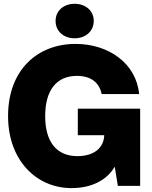

<svg xmlns="http://www.w3.org/2000/svg" viewBox="-20 -968 793 1000"><path d="M352.5 11.7C452.1 11.7 535.2 -26.4 577.6 -100.1L593.8 0H710V-401.9H385.3V-263.7H522.9C520.5 -197.8 469.7 -154.8 383.3 -154.8C274.4 -154.8 215.3 -229.5 215.3 -363.3C215.3 -497.1 273.4 -572.8 380.9 -572.8C454.6 -572.8 498 -536.6 509.3 -478H704.6C690.4 -635.3 548.3 -739.3 373.5 -739.3C175.3 -739.3 22 -604 22 -363.3C22 -134.3 168.5 11.7 352.5 11.7ZM368.7 -768.6C426.8 -768.6 468.3 -806.2 468.3 -858.9C468.3 -911.1 426.8 -948.2 368.7 -948.2C310.5 -948.2 269.5 -911.1 269.5 -858.9C269.5 -806.2 310.5 -768.6 368.7 -768.6Z"/></svg>

Font: Raveo Display Display ExtraBold
Style: Regular
Weight: 800
Designer: Jakub Foglar, Rasmus Andersson (Inter)
Foundry: Jakubfoglar.com
Version: Version 1.100;Glyphs 3.2.3 (3260)